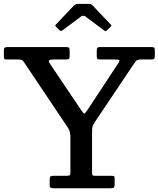

<svg xmlns="http://www.w3.org/2000/svg" viewBox="-22 -1000 842 1020"><path d="M242 -17V-46Q242 -59.5 246.5 -62.8Q251 -66 264 -66H332Q345 -66 348.5 -69.5Q352 -73 352 -86V-264.5Q352 -287 349.2 -298.5Q346.5 -310 338.5 -322L108.5 -665Q101 -677 95.5 -680.5Q90 -684 69 -684H16Q6 -684 2.2 -686.2Q-1.5 -688.5 -1.5 -698.5V-729Q-1.5 -742 2.2 -746Q6 -750 18.5 -750H329Q341 -750 344.5 -746.5Q348 -743 348 -730.5V-705Q348 -692 344.8 -688Q341.5 -684 328.5 -684H263.5Q243.5 -684 239 -679.2Q234.5 -674.5 242 -663.5L407.5 -417.5Q421.5 -396 426 -396.8Q430.5 -397.5 444.5 -418.5L605 -662Q615.5 -677.5 611.5 -680.8Q607.5 -684 583.5 -684H511Q499 -684 495.5 -687.2Q492 -690.5 492 -702V-728.5Q492 -742 495 -746Q498 -750 511 -750H783Q795 -750 797.8 -746Q800.5 -742 800.5 -730V-704Q800.5 -690 796.2 -687Q792 -684 778 -684H732Q707 -684 701.2 -677Q695.5 -670 686 -656L483.5 -354Q475 -341 471 -331.2Q467 -321.5 467 -298.5V-86.5Q467 -72 469.5 -69Q472 -66 487 -66H571Q580 -66 583.5 -63.8Q587 -61.5 587 -52.5V-20Q587 -5.5 581.5 -2.8Q576 0 563 0H264Q253 0 247.5 -2.5Q242 -5 242 -17ZM291.5 -841.5 277 -856.5Q271.5 -862.5 271.5 -864.5Q271.5 -866.5 277 -872L371 -971Q379 -979.5 397.5 -979.5H447Q457 -979.5 461.2 -977.5Q465.5 -975.5 470 -971L566 -870Q570 -866.5 570 -864.8Q570 -863 566 -859L546.5 -839.5Q541 -834 539 -834.2Q537 -834.5 530.5 -839L433 -911.5Q420 -921 408 -912L309.5 -838.5Q301 -832 291.5 -841.5Z"/></svg>

Font: Besley Medium
Style: Regular
Weight: 500
Designer: Owen Earl
Foundry: indestructible type*
Version: Version 2.001; ttfautohint (v1.8.3)